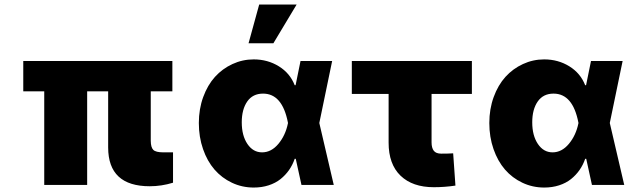

<svg xmlns="http://www.w3.org/2000/svg" viewBox="-20 -814 2800 845"><path d="M738.6 -545.5V-411.9H643.5V-194.6Q643.8 -165.1 654.8 -154.3Q665.8 -143.5 698.9 -143.5H741.5V-9.9Q690.7 5.7 639.2 5.7Q456.3 5.7 456 -164.8V-411.9H363.6V0H174.7V-411.9H82.4V-545.5Z M1096.6 11.4Q1045.5 11.4 1000.7 -9.8Q956 -30.9 924 -67.8Q892 -104.8 873.6 -157.8Q855.1 -210.9 855.1 -272.7Q855.1 -334.2 874.3 -386.9Q893.5 -439.6 926.1 -475.7Q958.8 -511.7 1003 -532.1Q1047.2 -552.6 1096.6 -552.6Q1158 -552.6 1207.2 -522.2Q1256.4 -491.8 1277 -438.9H1280.9L1302.6 -545.5H1441.8L1385.3 -272.7L1448.9 0H1306.8L1281.6 -115.1H1277Q1267.8 -88.1 1252.1 -65.7Q1236.5 -43.3 1214.5 -25.7Q1192.5 -8.2 1162.3 1.6Q1132.1 11.4 1096.6 11.4ZM1247.5 -272.7 1247.2 -274.1Q1222.7 -402 1137.8 -402Q1092.3 -402 1068.2 -367.4Q1044 -332.7 1044 -275.6Q1044 -217.3 1068.9 -180.4Q1093.8 -143.5 1133.5 -143.5Q1174 -143.5 1205.3 -180.9Q1236.5 -218.4 1247.2 -271.3ZM1073.9 -623.6 1120.7 -794H1285.5L1183.2 -623.6Z M2056.8 -545.5V-400.6H1879.3V-187.5Q1879.3 -163.4 1889 -150.6Q1898.8 -137.8 1921.9 -137.8Q1954.5 -137.8 1974.4 -139.2L1984.4 2.8Q1937.1 9.9 1889.2 9.9Q1795.5 9.9 1742.9 -40.7Q1690.3 -91.3 1690.3 -186.1V-400.6H1528.4V-545.5Z M2375 11.4Q2323.9 11.4 2279.1 -9.8Q2234.4 -30.9 2202.4 -67.8Q2170.5 -104.8 2152 -157.8Q2133.5 -210.9 2133.5 -272.7Q2133.5 -334.2 2152.7 -386.9Q2171.9 -439.6 2204.5 -475.7Q2237.2 -511.7 2281.4 -532.1Q2325.6 -552.6 2375 -552.6Q2436.4 -552.6 2485.6 -522.2Q2534.8 -491.8 2555.4 -438.9H2559.3L2581 -545.5H2720.2L2663.7 -272.7L2727.3 0H2585.2L2560 -115.1H2555.4Q2546.2 -88.1 2530.5 -65.7Q2514.9 -43.3 2492.9 -25.7Q2470.9 -8.2 2440.7 1.6Q2410.5 11.4 2375 11.4ZM2525.9 -272.7 2525.6 -274.1Q2501.1 -402 2416.2 -402Q2370.7 -402 2346.6 -367.4Q2322.4 -332.7 2322.4 -275.6Q2322.4 -217.3 2347.3 -180.4Q2372.2 -143.5 2411.9 -143.5Q2452.4 -143.5 2483.7 -180.9Q2514.9 -218.4 2525.6 -271.3Z"/></svg>

Font: Karasuma Gothic
Style: Black
Weight: 900
Designer: Rasmus Andersson / Ryoko Nishizuka
Foundry: Genbu
Version: Version 1.00